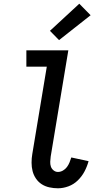

<svg xmlns="http://www.w3.org/2000/svg" viewBox="-20 -1006 540 1034"><path d="M292 8Q269 8 246 3Q223 -2 204.5 -14Q186 -26 173.5 -44.5Q161 -63 155.5 -84.5Q150 -106 150 -130Q150 -154 154 -177L232 -647H122V-735H348L253 -163Q251 -149 250.5 -135Q250 -121 254 -109Q258 -97 268.5 -88.5Q279 -80 292 -80Q306 -80 319 -87.5Q332 -95 340.5 -106.5Q349 -118 354.5 -131.5Q360 -145 364 -158L457 -138Q449 -109 435 -82.5Q421 -56 399 -34.5Q377 -13 348.5 -2.5Q320 8 292 8ZM298 -790 249 -840 407 -986 468 -924Z"/></svg>

Font: Iosevka Slab Semibold
Style: Italic
Weight: 600
Italic angle: -9°
Monospace: yes
Designer: Belleve Invis
Foundry: Belleve Invis
Version: Version 11.1.1; ttfautohint (v1.8.3)